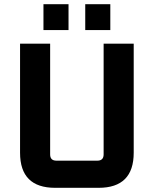

<svg xmlns="http://www.w3.org/2000/svg" viewBox="-20 -899 736 919"><path d="M76 -168V-690H220V-160Q220 -130 250 -130H446Q476 -130 476 -160V-690H620V-168Q620 0 452 0H244Q76 0 76 -168ZM188 -755V-879H308V-755ZM388 -755V-879H508V-755Z"/></svg>

Font: Oxanium ExtraLight
Style: Bold
Weight: 700
Version: Version 2.000